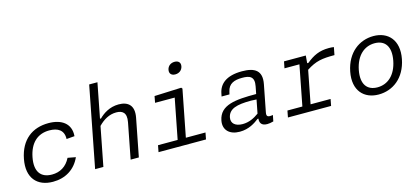

<svg xmlns="http://www.w3.org/2000/svg" viewBox="-62 -1258 3843 1762"><g transform="rotate(-15 1860.0 -376.5)"><path d="M531 -152 455.5 -166C418 -90.5 355.5 -54.5 279.5 -54.5C175.5 -54.5 120 -119.5 146.5 -255C171.5 -382.5 244.5 -452.5 358 -452.5C438.5 -452.5 495 -419.5 491.5 -335L568.5 -341.5C578 -462 490 -519 367.5 -519C213.5 -519 100 -434 66.5 -261C32 -84.5 122.5 12 271.5 12C389.5 12 483.5 -45.5 531 -152Z M751.5 0 823.5 -370.5C872 -420.5 928 -453 994 -453C1049.5 -453 1093.5 -429.5 1076 -338L1010.5 0H1088.5L1158.5 -359.5C1180 -471.5 1124 -518.5 1034.5 -518.5C948 -518.5 884 -474 846 -435.5H836L900 -765H821.5L673 0Z M1275.5 0H1726.5L1738.5 -63H1552L1638.5 -507L1629.5 -517.5L1373.5 -507L1362 -445.5H1548.5L1474 -63H1287.5ZM1609.5 -649.5C1646 -649.5 1675 -671 1682 -706.5C1689 -742 1668 -763 1631.5 -763C1595.5 -763 1566.5 -742 1559.5 -706.5C1552.5 -671 1573.5 -649.5 1609.5 -649.5Z M2206.5 -519C2055.5 -519 1988.5 -457 1972 -370.5L1966.5 -343.5H2041.5L2047 -366.5C2062.5 -442.5 2120.5 -460 2190 -460.5C2264 -461.5 2310.5 -443.5 2292.5 -352.5L2279 -283.5C2082 -284 1935 -272 1908 -131.5C1891 -43.5 1949 12 2045.5 12C2133 12 2192 -29 2232.5 -60H2240.5C2236.5 -22 2250.5 9.5 2307 9.5C2323.5 9.5 2343.5 6.5 2366 0L2377.5 -58C2327 -49.5 2314 -59.5 2321.5 -98L2371 -352.5C2395 -477 2328 -519 2206.5 -519ZM1990.5 -137.5C2006 -216 2081 -237 2217 -237C2232 -237 2251 -236 2269.5 -234.5L2244.5 -106.5C2198.5 -73 2149 -49 2088.5 -49C2021.5 -49 1980 -82 1990.5 -137.5Z M2810.5 -507H2603.5L2591 -444H2733L2659 -63H2517L2505 0H2915L2927 -63H2737L2797.5 -375C2888 -434 2947.5 -442.5 3065.5 -442.5L3079.5 -515C3065 -517.5 3049.5 -518.5 3031.5 -518.5C2940 -518.5 2882 -489 2816 -435.5H2804.5Z M3654 -247C3688 -422.5 3592.5 -519 3455 -519C3321.5 -519 3200 -432.5 3166 -259C3132 -83.5 3228 12 3365 12C3499 12 3620 -73.5 3654 -247ZM3573.5 -253C3547.5 -120.5 3468.5 -54.5 3371.5 -54.5C3274.5 -54.5 3220.5 -120.5 3246 -253C3272 -385.5 3351.5 -452.5 3448.5 -452.5C3545.5 -452.5 3599 -385.5 3573.5 -253Z"/></g></svg>

Font: Monaspace Neon Light
Style: Italic
Weight: 300
Italic angle: -11°
Designer: Riley Cran & the Lettermatic Team
Foundry: Lettermatic
Version: Version 1.200 (Monaspace Neon)